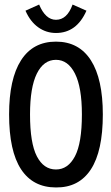

<svg xmlns="http://www.w3.org/2000/svg" viewBox="-20 -813 490 844"><path d="M226 11Q125 11 72.5 -69Q20 -149 20 -310Q20 -466 72.5 -548Q125 -630 226 -630Q327 -630 379.5 -548Q432 -466 432 -310Q432 -149 379.5 -68.5Q327 12 226 11ZM226 -68Q279 -68 309.5 -126Q340 -184 340 -310Q340 -429 309.5 -489.5Q279 -550 226 -550Q172 -550 142 -489.5Q112 -429 112 -310Q112 -184 142 -126Q172 -68 226 -68ZM299 -793 360 -766Q317 -668 226 -668Q183 -668 148 -693Q113 -718 92 -766L152 -793Q180 -726 226 -726Q275 -726 299 -793Z"/></svg>

Font: Inconsolata SemiCondensed SemiBold
Style: Regular
Weight: 600
Width: 4
Monospace: yes
Designer: Raph Levien, Cyreal, Brenton Simpson
Foundry: Raph Levien, Cyreal, Google
Version: Version 3.001; ttfautohint (v1.8.2.53-6de2)